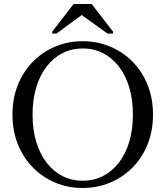

<svg xmlns="http://www.w3.org/2000/svg" viewBox="-20 -925 823 955"><path d="M391 10Q318 10 255 -16.5Q192 -43 144 -91.5Q96 -140 69 -207Q42 -274 42 -355Q42 -436 69 -503Q96 -570 144 -618.5Q192 -667 255 -693.5Q318 -720 391 -720Q464 -720 527.5 -693.5Q591 -667 639 -618.5Q687 -570 714 -503Q741 -436 741 -355Q741 -274 714 -207Q687 -140 639 -91.5Q591 -43 527.5 -16.5Q464 10 391 10ZM391 -26Q446 -26 491.5 -49Q537 -72 570.5 -115Q604 -158 622.5 -218.5Q641 -279 641 -355Q641 -431 622.5 -491.5Q604 -552 570.5 -595Q537 -638 491.5 -661Q446 -684 392 -684Q337 -684 291.5 -661Q246 -638 212.5 -595Q179 -552 160.5 -491.5Q142 -431 142 -355Q142 -279 160.5 -218.5Q179 -158 212.5 -115Q246 -72 291.5 -49Q337 -26 391 -26ZM436 -905H346L240 -768V-758H261L391 -854H381L515 -758H542V-768Z"/></svg>

Font: Roboto Serif 144pt
Style: Regular
Weight: 400
Version: Version 1.008